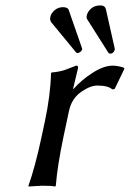

<svg xmlns="http://www.w3.org/2000/svg" viewBox="-20 -679 475 702"><path d="M210 -652.8Q228 -652.8 231.4 -642.1L279.8 -502.9Q280.8 -502 280.3 -499Q278.8 -492.7 272.9 -488.8Q267.1 -484.9 264.2 -484.9Q260.3 -484.9 257.8 -487.8L167 -598.1Q161.6 -606.4 164.1 -617.2Q167 -631.3 180.2 -642.1Q193.4 -652.8 210 -652.8ZM347.2 -659.2Q363.8 -659.2 367.2 -645L399.4 -502Q399.9 -499 399.4 -496.1Q398.4 -492.7 394.3 -487.8Q390.1 -482.9 382.8 -482.9Q378.9 -482.9 376.5 -485.8L299.8 -606.9Q294.9 -613.3 297.4 -623Q300.3 -636.2 313 -647.7Q325.7 -659.2 347.2 -659.2ZM249 -354Q277.8 -386.7 318.6 -412.8Q359.4 -439 392.1 -439Q409.2 -439 431.6 -432.1L435.1 -428.2L399.4 -354L390.6 -352.1Q375.5 -366.2 335.9 -366.2Q307.1 -366.2 270 -337.9Q240.7 -314 231.9 -272L212.4 -180.2Q189.5 -71.3 184.1 0L181.6 2.9Q168 0 133.8 0L84.5 2.9L84 0Q108.4 -67.9 132.3 -180.2L144 -234.9Q164.6 -331.1 166.5 -411.1L168.9 -414.1Q183.6 -415 197.3 -418Q210.9 -420.9 218.3 -423.6Q225.6 -426.3 239.3 -431.6Q252.9 -437 258.3 -439Q267.6 -439 265.1 -429.2L247.1 -354Z"/></svg>

Font: Linux Biolinum
Style: Italic
Weight: 400
Italic angle: -12°
Designer: Philipp H. Poll
Foundry: Philipp H. Poll
Version: Version 1.1.3 ; ttfautohint (v0.9)